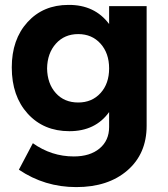

<svg xmlns="http://www.w3.org/2000/svg" viewBox="-20 -563 685 783"><path d="M425 -538H578V-50Q578 64 499.5 132Q421 200 291 200Q162 200 57 129L114 21Q190 75 281 75Q347 75 386 42.5Q425 10 425 -45V-106Q369 -28 263 -28Q158 -28 93 -99.5Q28 -171 28 -288Q28 -402 92 -472.5Q156 -543 259 -543Q366 -544 425 -465ZM299 -145Q355 -145 390 -183.5Q425 -222 425 -284Q425 -346 390 -385Q355 -424 299 -424Q243 -424 208 -385Q173 -346 172 -284Q173 -222 207.5 -183.5Q242 -145 299 -145Z"/></svg>

Font: Montserrat-Arabic SemiBold
Style: Regular
Weight: 600
Designer: Mohamed Gaber
Foundry: Kief Type Foundry
Version: Version 5.008;PS 005.008;hotconv 1.0.88;makeotf.lib2.5.64775